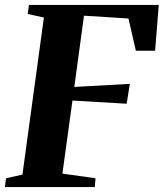

<svg xmlns="http://www.w3.org/2000/svg" viewBox="-30 -763 668 783"><path d="M-10 0 -5.5 -36 61.5 -51 149 -691.5 83 -706 88 -743H617.5L602.5 -556H524L494 -687.5L312.5 -699L273 -408.5L499.5 -421L486.5 -340L265.5 -353L224.5 -55L359.5 -36L356.5 0Z"/></svg>

Font: Merriweather 72pt ExtraBold
Style: Italic
Weight: 800
Italic angle: -7.8°
Version: Version 2.101